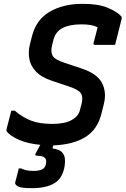

<svg xmlns="http://www.w3.org/2000/svg" viewBox="-20 -739 655 1001"><path d="M317 126Q307 190 264 216Q221 242 146 242Q89 242 73 232.5Q57 223 59 213Q65 191 69.5 173Q74 155 78 139H90Q104 146 119 149Q134 152 156 152Q182 152 199 144.5Q216 137 220 113Q228 73 175 73Q158 73 167 59Q177 39 190 16Q124 10 78 -10.5Q32 -31 15 -54Q12 -58 14 -65Q22 -97 28.5 -121.5Q35 -146 39 -162H57Q95 -129 139.5 -111Q184 -93 253 -93Q316 -93 352.5 -112.5Q389 -132 397 -166L406 -201Q414 -235 401 -253.5Q388 -272 340 -288L253 -317Q195 -336 166.5 -367Q138 -398 132.5 -434Q127 -470 135 -504L147 -551Q169 -637 239.5 -678Q310 -719 411 -719Q493 -719 541.5 -698.5Q590 -678 610 -656Q617 -649 614 -640Q607 -610 597.5 -574Q588 -538 580 -505H476Q465 -505 468 -516Q473 -534 478 -553.5Q483 -573 489 -597Q473 -605 452.5 -608.5Q432 -612 404 -612Q343 -612 306.5 -593Q270 -574 259 -533L252 -505Q243 -470 254 -449Q265 -428 318 -411L405 -382Q487 -355 512 -306Q537 -257 521 -195L509 -147Q488 -63 424.5 -24Q361 15 258 19Q257 22 256 25L254 35Q292 39 308 60.5Q324 82 317 126Z"/></svg>

Font: Recursive Mn Lnr St SmB
Style: Italic
Weight: 600
Italic angle: -15°
Monospace: yes
Version: Version 1.079;hotconv 1.0.112;makeotfexe 2.5.65598; ttfautoh